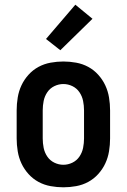

<svg xmlns="http://www.w3.org/2000/svg" viewBox="-20 -790 540 818"><path d="M250 8Q223 8 195.5 3Q168 -2 144 -15Q120 -28 101.5 -48.5Q83 -69 71.5 -93.5Q60 -118 55.5 -145.5Q51 -173 51 -200V-320Q51 -347 55.5 -374.5Q60 -402 71.5 -426.5Q83 -451 101.5 -471.5Q120 -492 144 -505Q168 -518 195.5 -523Q223 -528 250 -528Q277 -528 304.5 -523Q332 -518 356 -505Q380 -492 398.5 -471.5Q417 -451 428.5 -426.5Q440 -402 444.5 -374.5Q449 -347 449 -320V-200Q449 -173 444.5 -145.5Q440 -118 428.5 -93.5Q417 -69 398.5 -48.5Q380 -28 356 -15Q332 -2 304.5 3Q277 8 250 8ZM250 -88Q270 -88 288.5 -97Q307 -106 318.5 -123Q330 -140 334 -160Q338 -180 338 -200V-320Q338 -340 334 -360Q330 -380 318.5 -397Q307 -414 288.5 -423Q270 -432 250 -432Q230 -432 211.5 -423Q193 -414 181.5 -397Q170 -380 166 -360Q162 -340 162 -320V-200Q162 -180 166 -160Q170 -140 181.5 -123Q193 -106 211.5 -97Q230 -88 250 -88ZM237 -576 176 -624 301 -770 374 -710Z"/></svg>

Font: Iosevka
Style: Bold
Weight: 700
Monospace: yes
Designer: Belleve Invis
Foundry: Belleve Invis
Version: Version 32.5.0; ttfautohint (v1.8.4)